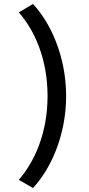

<svg xmlns="http://www.w3.org/2000/svg" viewBox="-20 -775 445 961"><path d="M311 -294C311 -497 230 -665 145 -755L74 -713C152 -625 218 -481 218 -294C218 -108 152 36 74 125L145 166C230 76 311 -92 311 -294Z"/></svg>

Font: Hejaz
Style: Regular
Weight: 400
Designer: Bandar Raffah (Arabic) and Santiago Orozco (Latin)
Foundry: Caramella and Typemade
Version: Version 1.010;hotconv 1.0.109;makeotfexe 2.5.65596